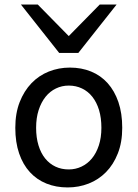

<svg xmlns="http://www.w3.org/2000/svg" viewBox="-20 -801 597 833"><path d="M136.7 -246.6Q136.7 -204.1 147 -170.4Q157.2 -136.7 176 -113.5Q194.8 -90.3 220.7 -78.1Q246.6 -65.9 278.3 -65.9Q307.6 -65.9 333.5 -78.1Q359.4 -90.3 378.7 -113.5Q397.9 -136.7 408.9 -170.4Q419.9 -204.1 419.9 -246.6Q419.9 -289.6 409.7 -323.5Q399.4 -357.4 380.6 -381.1Q361.8 -404.8 335.7 -417.2Q309.6 -429.7 278.3 -429.7Q248.5 -429.7 222.7 -417.2Q196.8 -404.8 177.7 -381.1Q158.7 -357.4 147.7 -323.5Q136.7 -289.6 136.7 -246.6ZM46.4 -246.6Q46.4 -309.6 65.4 -358.2Q84.5 -406.7 116.7 -440.2Q148.9 -473.6 191.9 -490.7Q234.9 -507.8 283.2 -507.8Q333.5 -507.8 375.2 -490.7Q417 -473.6 447 -440.2Q477.1 -406.7 493.7 -358.2Q510.3 -309.6 510.3 -246.6Q510.3 -183.6 491.2 -135.3Q472.2 -86.9 439.9 -54.2Q407.7 -21.5 364.7 -4.6Q321.8 12.2 273.4 12.2Q223.1 12.2 181.4 -4.6Q139.6 -21.5 109.6 -54.2Q79.6 -86.9 63 -135.3Q46.4 -183.6 46.4 -246.6ZM144 -781.2 278.3 -644.5 412.6 -781.2H485.8L319.8 -571.3H236.8L70.8 -781.2Z"/></svg>

Font: Andika New Basic
Style: Regular
Weight: 400
Designer: Victor Gaultney, Annie Olsen, Julie Remington, Don Collingsworth, Eric Hays
Foundry: SIL International
Version: Version 5.500